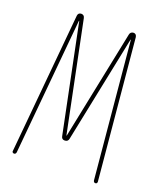

<svg xmlns="http://www.w3.org/2000/svg" viewBox="-135 -819 771 908"><g transform="rotate(20 250.0 -365.0)"><path d="M43 0Q39.1 0 36.1 -2.9Q33.2 -5.9 34.2 -9.8L99.6 -714.8Q101.6 -729.5 116.2 -730.5Q131.8 -730.5 134.8 -714.8L247.1 -166Q247.1 -165 248 -165Q249 -165 249 -166L361.3 -714.8Q364.3 -729.5 379.9 -730.5Q393.6 -730.5 396.5 -714.8L461.9 -9.8Q461.9 -5.9 459.5 -2.9Q457 0 453.1 0Q444.3 0 442.4 -9.8L378.9 -694.3Q378.9 -695.3 377.9 -695.3Q377 -695.3 377 -694.3L266.6 -155.3Q263.7 -140.6 248 -140.1Q232.4 -139.6 229.5 -155.3L119.1 -694.3Q119.1 -695.3 118.2 -695.3Q117.2 -695.3 117.2 -694.3L53.7 -9.8Q51.8 0 43 0Z"/></g></svg>

Font: Rounded-L Mgen+ 2m thin
Style: Regular
Weight: 100
Designer: [Source Han Sans]
Ryoko NISHIZUKA  (kana & ideographs); Paul D. Hunt (Latin, Greek & Cyrillic); Wenlong ZHANG  (bopomofo
Version: Version 1.059.20150602